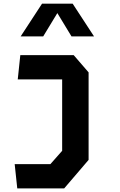

<svg xmlns="http://www.w3.org/2000/svg" viewBox="-20 -838 660 1058"><path d="M60.9 66.4H257.6L322.5 -6.9V-426.5L350.9 -400.6H77.8L91.9 -534.2H386.1L468.2 -439.2V43.1L333.8 200H75.1ZM211.6 -817.7H380.4L498.2 -637.4H374L279.5 -793.1H312.5L218 -637.4H93.8Z"/></svg>

Font: Monaspace Krypton Var
Style: Regular
Weight: 400
Designer: Riley Cran and the Lettermatic Team
Version: Version 1.101 (Monaspace Krypton Var)